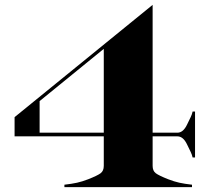

<svg xmlns="http://www.w3.org/2000/svg" viewBox="-20 -770 872 790"><path d="M407 -224V-569L143 -354V-224ZM245 -10Q275.5 -13.5 297 -18.2Q318.5 -23 343 -32.5Q381 -47.5 394 -57.2Q407 -67 407 -87.5V-209H40V-288L608 -750V-224H710Q734 -224 750 -258Q760 -278.5 765 -289Q770 -299.5 772.5 -311H782.5V-122H772.5Q770 -133.5 765 -144Q760 -154.5 750 -175Q734 -209 710 -209H608V-87.5Q608 -67 621 -57.2Q634 -47.5 672 -32.5Q696.5 -23 718 -18.2Q739.5 -13.5 770 -10V0H245Z"/></svg>

Font: Engraving CC
Style: Bold
Weight: 700
Designer: indestructible type*
Foundry: Cowboy Collective
Version: Version 1.000